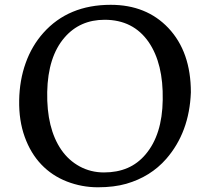

<svg xmlns="http://www.w3.org/2000/svg" viewBox="-20 -775 874 802"><path d="M161.1 -637.7Q265.6 -754.9 442.4 -754.9Q591.3 -754.9 683.1 -658.2Q777.3 -558.6 777.3 -389.2Q771 -222.2 674.3 -111.3Q608.9 -36.6 507.3 -7.3Q456.1 7.3 388.9 7.3Q321.8 7.3 259.5 -16.8Q197.3 -41 152.6 -87.9Q107.9 -134.8 83.3 -203.1Q58.6 -271.5 60.1 -355.7Q61.5 -439.9 87.2 -511.7Q112.8 -583.5 161.1 -637.7ZM587.9 -129.9Q657.7 -211.9 659.7 -357.9Q662.6 -509.3 601.1 -599.1Q536.6 -692.4 417 -692.4Q313.5 -692.4 249.5 -618.2Q180.2 -538.1 177.2 -391.1Q174.3 -238.8 236.3 -148.9Q267.1 -104.5 313.2 -79.6Q359.4 -54.7 414.3 -54.7Q469.2 -54.7 512.5 -73.2Q555.7 -91.8 587.9 -129.9Z"/></svg>

Font: HeadlandOne
Style: Regular
Weight: 400
Designer: Gary Lonergan
Foundry: Sorkin Type Co.
Version: Version 1.002